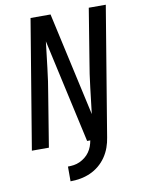

<svg xmlns="http://www.w3.org/2000/svg" viewBox="-100 -803 801 1078"><g transform="rotate(-10 300.0 -264.0)"><path d="M213 207V123Q230 123 247 120.5Q264 118 280.5 110.5Q297 103 311.5 91.5Q326 80 336.5 65Q347 50 353 33.5Q359 17 362 0H344L213 -591Q204 -517 195.5 -442.5Q187 -368 174 -294L126 0H29L151 -735H265L396 -144Q405 -218 413.5 -292.5Q422 -367 435 -441L483 -735H580L458 0Q454 28 444 56Q434 84 417 109Q400 134 376.5 153.5Q353 173 325.5 185Q298 197 269.5 202Q241 207 213 207Z"/></g></svg>

Font: Iosevka Curly Medium Extended
Style: Italic
Weight: 500
Width: 7
Italic angle: -9°
Monospace: yes
Designer: Belleve Invis
Foundry: Belleve Invis
Version: Version 11.1.0; ttfautohint (v1.8.3)